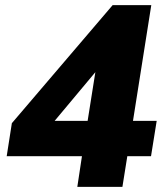

<svg xmlns="http://www.w3.org/2000/svg" viewBox="-20 -725 640 745"><path d="M280 0 298 -119H6L26 -247L417 -705H567L496 -256H588L566 -119H474L455 0ZM320 -256 350 -445 192 -256Z"/></svg>

Font: Winston ExtraBold
Style: Italic
Weight: 800
Italic angle: -9°
Designer: Original fonts by Vernon Adams / Changes by Cristiano Sobral
Foundry: Original fonts by Vernon Adams / Changes by Cristiano Sobral
Version: Version 2.503;July 17, 2020;FontCreator 13.0.0.2655 64-bit